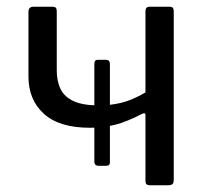

<svg xmlns="http://www.w3.org/2000/svg" viewBox="-20 -550 618 570"><path d="M247 -170.7Q155.8 -170.7 110.1 -212.3Q64.5 -253.8 64.5 -322.7V-514.5Q64.5 -530 79.3 -530H135.7Q142.9 -530 145.7 -527Q148.5 -524.1 148.5 -516.6V-340.9Q148.5 -308.5 160 -285.3Q171.6 -262.1 198.8 -249.6Q226.1 -237.1 274.2 -237.1Q307.4 -237.1 339.6 -244.7Q371.9 -252.3 411.8 -275.5V-209.1Q411.8 -216.4 402.4 -212.3Q356.1 -188.2 320.8 -179.4Q285.4 -170.7 247 -170.7ZM272.9 -57.8Q260.1 -57.8 260.1 -70.5V-360.3Q260.1 -366.6 262.5 -369.5Q264.9 -372.5 270.6 -372.5H294.2Q306.3 -372.5 306.3 -360V-68.5Q306.3 -57.8 295.7 -57.8ZM426.9 0Q417.7 0 414.8 -3.1Q411.8 -6.2 411.8 -14.1V-516.4Q411.8 -530 423.6 -530H484.3Q495.8 -530 495.8 -517.2V-16.7Q495.8 -7.2 492.2 -3.6Q488.5 0 478 0Z"/></svg>

Font: Libre Franklin Thin
Style: Regular
Weight: 100
Designer: Pablo Impallari, Rodrigo Fuenzalida, Nhung Nguyen
Foundry: Impallari Type
Version: Version 3.000